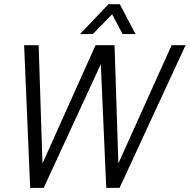

<svg xmlns="http://www.w3.org/2000/svg" viewBox="-20 -909 918 929"><path d="M877.9 -690.4 558.6 0H494.1L467.8 -598.6L191.4 0H126L96.7 -690.4H167L185.5 -118.2L442.4 -690.4H534.2L552.7 -118.2L810.5 -690.4ZM504.9 -888.7H559.6L635.7 -744.1H573.2L522.5 -839.8L428.7 -744.1H367.2Z"/></svg>

Font: Dinish
Style: Italic
Weight: 400
Italic angle: -12°
Designer: Bert Driehuis
Foundry: Playbeing
Version: Version 3.002; git-62d0f29-release